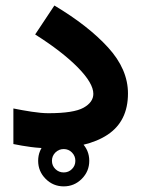

<svg xmlns="http://www.w3.org/2000/svg" viewBox="-20 -536 510 693"><path d="M117.7 44.4Q117.7 6.3 144.8 -20.8Q171.9 -47.9 210 -47.9Q248 -47.9 275.1 -20.8Q302.2 6.3 302.2 44.4Q302.2 82.5 275.1 109.6Q248 136.7 210 136.7Q171.9 136.7 144.8 109.6Q117.7 82.5 117.7 44.4ZM167.5 44.4Q167.5 62 179.9 74.2Q192.4 86.4 210 86.4Q227.5 86.4 239.7 74.2Q252 62 252 44.4Q252 26.9 239.7 14.4Q227.5 2 210 2Q192.4 2 179.9 14.4Q167.5 26.9 167.5 44.4ZM28.3 -144.5Q59.1 -138.2 94.2 -132.8Q129.4 -127.4 154.8 -127.4Q246.1 -127.4 281.5 -147.2Q316.9 -167 316.9 -197.3Q316.9 -235.8 260.5 -293Q204.1 -350.1 106.9 -411.6L176.3 -516.1Q298.3 -443.4 370.1 -364.7Q441.9 -286.1 441.9 -198.7Q441.9 -98.6 368.4 -49.8Q294.9 -1 161.1 -1Q124.5 -1 91.6 -5.4Q58.6 -9.8 28.3 -16.1Z"/></svg>

Font: Vazir FD-WOL-UI
Style: Bold-FD-WOL-UI
Weight: 700
Designer: Saber Rastikerdar
Foundry: Saber Rastikerdar
Version: Version 30.0.0